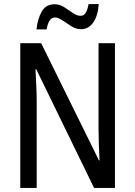

<svg xmlns="http://www.w3.org/2000/svg" viewBox="-20 -927 666 947"><path d="M547 0H444L159 -585H155Q157 -546 159 -505Q161 -464 161 -426V0H80V-714H183L468 -136H471Q469 -174 467.5 -216.5Q466 -259 466 -294V-714H547ZM467 -907Q463 -848 439.5 -815.5Q416 -783 380 -783Q355 -783 332 -797.5Q309 -812 288 -826.5Q267 -841 251 -841Q220 -841 210 -782H160Q165 -833 185.5 -869.5Q206 -906 249 -906Q274 -906 296 -892Q318 -878 338.5 -863.5Q359 -849 378 -849Q394 -849 403 -864.5Q412 -880 417 -907Z"/></svg>

Font: Noto Sans Thai Cond
Style: Regular
Weight: 400
Width: 3
Designer: Monotype Design Team
Foundry: Monotype Imaging Inc.
Version: Version 2.002; ttfautohint (v1.8.4.7-5d5b)